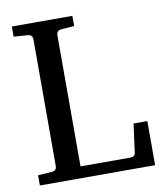

<svg xmlns="http://www.w3.org/2000/svg" viewBox="-77 -735 681 798"><g transform="rotate(-10 263.0 -335.5)"><path d="M513.2 0H26.9V-43L85 -46.9Q106 -48.3 106 -68.8V-602.1Q106 -622.6 85 -624L26.9 -627.9V-670.9H282.2V-627.9L229 -624Q207 -622.6 207 -602.1V-48.8H417Q436.5 -48.8 439 -65.9L455.1 -186H513.2Z"/></g></svg>

Font: Ezra SIL SR
Style: Regular
Weight: 400
Designer: Development by SIL's NRSI team. OpenType tables by Ralph Hancock ( hancock@dircon.co.uk ).
Foundry: Development by SIL's NRSI team.
Version: Version 2.51; 2007